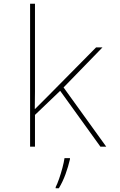

<svg xmlns="http://www.w3.org/2000/svg" viewBox="-20 -780 640 1021"><path d="M140 0V-760H166V-385Q166 -337 166 -293Q166 -249 165 -201H167Q183 -217 199.5 -233.5Q216 -250 235 -269L491 -528H525L318 -315L545 0H514L300 -297L166 -169V0ZM276 215Q284 200 294 171.5Q304 143 312 112.5Q320 82 323 61H352V67Q343 106 328.5 146Q314 186 293 221H276Z"/></svg>

Font: Noto Sans Mono Thin
Style: Regular
Weight: 100
Designer: Monotype Design Team
Foundry: Monotype Imaging Inc.
Version: Version 2.014